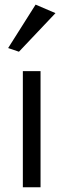

<svg xmlns="http://www.w3.org/2000/svg" viewBox="-20 -796 269 816"><path d="M77.1 0V-493.7H152.3V0ZM14.6 -591.8 131.3 -776.4 215.8 -740.2 60.5 -576.2Z"/></svg>

Font: Metrophobic
Style: Regular
Weight: 400
Designer: vernon adams
Foundry: vernon adams
Version: Version 1.000